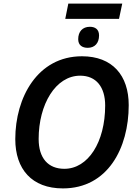

<svg xmlns="http://www.w3.org/2000/svg" viewBox="-20 -1038 767 1068"><path d="M343 -933H642L660 -1018H360ZM468 -772C507 -772 531 -798 531 -841C531 -875 509 -889 480 -889C439 -889 415 -862 415 -820C415 -786 438 -772 468 -772ZM330 10C579 10 696 -214 696 -453C696 -619 605 -725 436 -725C189 -725 65 -496 65 -264C65 -97 157 10 330 10ZM338 -99C248 -99 195 -158 195 -265C195 -457 289 -617 426 -617C515 -617 565 -554 565 -451C565 -247 470 -99 338 -99Z"/></svg>

Font: Noto Sans SemiBold
Style: Italic
Weight: 600
Italic angle: -12°
Designer: Monotype Design Team
Foundry: Monotype Imaging Inc.
Version: Version 2.013